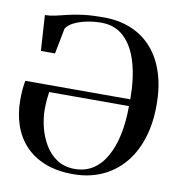

<svg xmlns="http://www.w3.org/2000/svg" viewBox="-84 -829 857 917"><g transform="rotate(10 344.5 -370.5)"><path d="M331 11Q252.5 11 194.2 -12Q136 -35 97.5 -76.2Q59 -117.5 40 -173.2Q21 -229 21 -294.5Q21 -323.5 23.2 -347.2Q25.5 -371 29 -388.5H538Q538 -489.5 516.2 -565Q494.5 -640.5 450.2 -682.8Q406 -725 339 -725Q303 -725 268 -717.8Q233 -710.5 206.5 -697.2Q180 -684 170 -665.5L146 -542H77.5L66.5 -714Q92.5 -714.5 118 -720.5Q143.5 -726.5 174.5 -734Q205.5 -741.5 246.5 -746.8Q287.5 -752 344.5 -752Q421.5 -752 481.2 -726.5Q541 -701 582.2 -653Q623.5 -605 645 -537.2Q666.5 -469.5 666.5 -384.5Q666.5 -290.5 642 -217Q617.5 -143.5 572.8 -92.8Q528 -42 466.5 -15.5Q405 11 331 11ZM334 -15Q384 -15 421.8 -39.2Q459.5 -63.5 485.2 -108.8Q511 -154 524.2 -216.5Q537.5 -279 537.5 -355.5H150.5Q148.5 -342 146.2 -319.8Q144 -297.5 144 -270Q144 -228.5 155 -184Q166 -139.5 188.8 -101Q211.5 -62.5 247.5 -38.8Q283.5 -15 334 -15Z"/></g></svg>

Font: Merriweather 144pt Medium
Style: Regular
Weight: 500
Version: Version 2.100